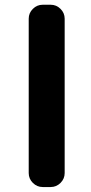

<svg xmlns="http://www.w3.org/2000/svg" viewBox="-20 -793 377 793"><path d="M156.2 -20.5Q132.8 -20.5 115.7 -37.6Q98.6 -54.7 98.6 -78.1V-715.8Q98.6 -739.3 115.7 -756.3Q132.8 -773.4 156.2 -773.4H189.5Q212.9 -773.4 230 -756.3Q247.1 -739.3 247.1 -715.8V-78.1Q247.1 -54.7 230 -37.6Q212.9 -20.5 189.5 -20.5Z"/></svg>

Font: Gen Jyuu Gothic P Bold
Style: Bold
Weight: 700
Designer: [Source Han Sans]
Ryoko NISHIZUKA  (kana & ideographs); Paul D. Hunt (Latin, Greek & Cyrillic); Wenlong ZHANG  (bopomofo
Version: Version 1.002.20150607